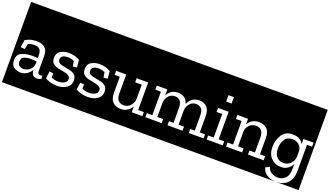

<svg xmlns="http://www.w3.org/2000/svg" viewBox="-105 -1623 4365 2542"><g transform="rotate(20 2077.5 -352.0)"><path d="M-12 213V-917H491V213ZM79 -411 63 -308 121 -301 138 -378Q175 -396 224 -396Q284 -396 304.5 -366Q325 -336 325 -288V-248Q307 -250 286.5 -251Q266 -252 246 -252Q171 -252 104.5 -225.5Q38 -199 38 -115Q38 -44 83.5 -17Q129 10 173 10Q227 10 265.5 -18Q304 -46 325 -82V-80Q327 10 406 10Q437 10 464 -5L463 -51Q450 -45 433 -45Q395 -45 395 -93V-305Q395 -454 236 -454Q192 -454 153 -444Q114 -434 79 -411ZM325 -167Q321 -112 280.5 -80Q240 -48 194 -48Q165 -48 138 -64Q111 -80 111 -123Q111 -175 151.5 -190.5Q192 -206 242 -206Q264 -206 285 -204Q306 -202 325 -201Z M467 213V-917H924V213ZM876 -129Q876 -182 848 -207.5Q820 -233 779 -243Q738 -253 697 -259.5Q656 -266 628 -280.5Q600 -295 600 -330Q600 -364 627 -380Q654 -396 696 -396Q745 -396 787 -374L798 -302L856 -309L845 -413Q817 -430 776.5 -442Q736 -454 690 -454Q629 -454 577 -425Q525 -396 525 -325Q525 -273 553 -248.5Q581 -224 623 -214Q665 -204 706.5 -197Q748 -190 776 -175Q804 -160 804 -123Q804 -85 767.5 -66.5Q731 -48 684 -48Q631 -48 585 -70L588 -129L532 -135L518 -34Q547 -15 593.5 -2.5Q640 10 687 10Q767 10 821.5 -27Q876 -64 876 -129Z M900 213V-917H1357V213ZM1309 -129Q1309 -182 1281 -207.5Q1253 -233 1212 -243Q1171 -253 1130 -259.5Q1089 -266 1061 -280.5Q1033 -295 1033 -330Q1033 -364 1060 -380Q1087 -396 1129 -396Q1178 -396 1220 -374L1231 -302L1289 -309L1278 -413Q1250 -430 1209.5 -442Q1169 -454 1123 -454Q1062 -454 1010 -425Q958 -396 958 -325Q958 -273 986 -248.5Q1014 -224 1056 -214Q1098 -204 1139.5 -197Q1181 -190 1209 -175Q1237 -160 1237 -123Q1237 -85 1200.5 -66.5Q1164 -48 1117 -48Q1064 -48 1018 -70L1021 -129L965 -135L951 -34Q980 -15 1026.5 -2.5Q1073 10 1120 10Q1200 10 1254.5 -27Q1309 -64 1309 -129Z M1333 213V-917H1915V213ZM1739 0H1889V-57H1809V-445H1646V-388H1739V-184Q1737 -136 1700.5 -93Q1664 -50 1607 -50Q1560 -50 1530 -79Q1500 -108 1500 -180V-445H1352V-388H1430V-160Q1430 -71 1474.5 -30.5Q1519 10 1584 10Q1637 10 1677.5 -16Q1718 -42 1739 -84Z M1891 213V-917H2775V213ZM2542 0H2755V-57H2677V-285Q2677 -374 2634.5 -414Q2592 -454 2528 -454Q2470 -454 2430.5 -424Q2391 -394 2371 -347Q2357 -402 2318.5 -428Q2280 -454 2228 -454Q2175 -454 2138 -428Q2101 -402 2079 -362V-445H1930V-388H2009V-57H1931V0H2161V-57H2079V-263Q2081 -306 2113.5 -350.5Q2146 -395 2208 -395Q2251 -395 2279 -366Q2307 -337 2307 -264V-57H2243V0H2455V-57H2378V-261Q2379 -303 2412 -349Q2445 -395 2506 -395Q2550 -395 2578.5 -365.5Q2607 -336 2607 -264V-57H2542Z M2751 213V-917H3052V213ZM2866 -651V-560H2942V-651ZM2795 0H3021V-57H2943V-445H2793V-388H2873V-57H2795Z M3028 213V-917H3622V213ZM3377 0H3602V-57H3525V-285Q3525 -374 3481 -414Q3437 -454 3372 -454Q3264 -454 3216 -366V-445H3066V-388H3146V-57H3068V0H3294V-57H3216V-265Q3218 -316 3254.5 -355.5Q3291 -395 3351 -395Q3396 -395 3425 -365.5Q3454 -336 3454 -264V-57H3377Z M3598 213V-917H4167V213H3858Q3958 209 4012.5 147.5Q4067 86 4067 -16V-388H4139V-445H3996V-375Q3951 -454 3845 -454Q3742 -454 3694 -377Q3646 -300 3646 -211Q3646 -106 3702 -50Q3758 6 3837 6Q3900 6 3938 -23Q3976 -52 3996 -91V-19Q3996 64 3955.5 108Q3915 152 3851 152Q3806 152 3764 129Q3722 106 3705 54L3649 82Q3666 146 3717.5 178Q3769 210 3834 213ZM3996 -269V-192Q3994 -142 3954.5 -98.5Q3915 -55 3852 -55Q3797 -55 3759 -94.5Q3721 -134 3721 -216Q3721 -286 3754.5 -339.5Q3788 -393 3864 -393Q3918 -393 3957 -359Q3996 -325 3996 -269Z"/></g></svg>

Font: Zilla Slab Highlight Regular
Style: Regular
Weight: 400
Designer: Typotheque Type Foundry
Foundry: Typotheque type foundry
Version: Version 1.1; 2017; ttfautohint (v1.6)